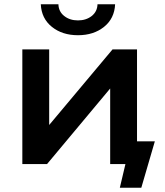

<svg xmlns="http://www.w3.org/2000/svg" viewBox="-20 -764 766 894"><path d="M170 -744H252Q253 -710 279 -689.5Q305 -669 343 -669Q381 -669 407 -689.5Q433 -710 434 -744H516Q513 -678 464.5 -639Q416 -600 343 -600Q270 -600 221.5 -639Q173 -678 170 -744ZM701 -106 638 110H538L564 0H493V-352L199 0H84V-534H209V-182L504 -534H618V-106Z"/></svg>

Font: CMG Sans SemiBold
Style: Regular
Weight: 600
Designer: Julieta Ulanovsky
Foundry: Julieta Ulanovsky
Version: Version 7.200